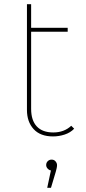

<svg xmlns="http://www.w3.org/2000/svg" viewBox="-20 -650 414 919"><path d="M234 3Q173 3 141 -32Q109 -67 109 -124V-630H129V-129Q129 -74 156 -45Q183 -16 235 -16Q287 -16 321 -48L335 -34Q317 -15 289.5 -6Q262 3 234 3ZM119 -498V-517H304V-498ZM206 249 226 155 227 166Q217 166 209 158Q201 150 201 140Q201 129 208.5 121.5Q216 114 227 114Q239 114 246 122.5Q253 131 253 140Q253 148 251 156Q249 164 247 172L224 249Z"/></svg>

Font: Montserrat Alternates Thin
Style: Regular
Weight: 100
Designer: Julieta Ulanovsky
Foundry: Julieta Ulanovsky
Version: Version 9.000